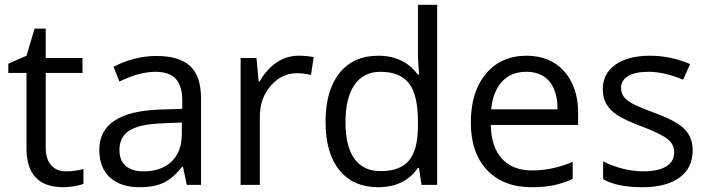

<svg xmlns="http://www.w3.org/2000/svg" viewBox="-20 -780 2988 810"><path d="M258.8 -57.1Q280.3 -57.1 300.3 -60.3Q320.3 -63.5 332 -66.9V-4.9Q318.8 1.5 293.2 5.6Q267.6 9.8 247.1 9.8Q91.8 9.8 91.8 -153.8V-472.2H15.1V-511.2L91.8 -544.9L126 -659.2H172.9V-535.2H328.1V-472.2H172.9V-157.2Q172.9 -108.9 195.8 -83Q218.8 -57.1 258.8 -57.1Z M768.1 0 752 -76.2H748Q708 -25.9 668.2 -8.1Q628.4 9.8 568.8 9.8Q489.3 9.8 444.1 -31.2Q398.9 -72.3 398.9 -147.9Q398.9 -310.1 658.2 -317.9L749 -320.8V-354Q749 -417 721.9 -447Q694.8 -477.1 635.3 -477.1Q568.4 -477.1 483.9 -436L459 -498Q498.5 -519.5 545.7 -531.7Q592.8 -543.9 640.1 -543.9Q735.8 -543.9 782 -501.5Q828.1 -459 828.1 -365.2V0ZM585 -57.1Q660.6 -57.1 703.9 -98.6Q747.1 -140.1 747.1 -214.8V-263.2L666 -259.8Q569.3 -256.3 526.6 -229.7Q483.9 -203.1 483.9 -147Q483.9 -103 510.5 -80.1Q537.1 -57.1 585 -57.1Z M1239.3 -544.9Q1274.9 -544.9 1303.2 -539.1L1292 -463.9Q1258.8 -471.2 1233.4 -471.2Q1168.5 -471.2 1122.3 -418.5Q1076.2 -365.7 1076.2 -287.1V0H995.1V-535.2H1062L1071.3 -436H1075.2Q1105 -488.3 1147 -516.6Q1189 -544.9 1239.3 -544.9Z M1747.6 -71.8H1743.2Q1687 9.8 1575.2 9.8Q1470.2 9.8 1411.9 -62Q1353.5 -133.8 1353.5 -266.1Q1353.5 -398.4 1412.1 -471.7Q1470.7 -544.9 1575.2 -544.9Q1684.1 -544.9 1742.2 -465.8H1748.5L1745.1 -504.4L1743.2 -542V-759.8H1824.2V0H1758.3ZM1585.4 -58.1Q1668.5 -58.1 1705.8 -103.3Q1743.2 -148.4 1743.2 -249V-266.1Q1743.2 -379.9 1705.3 -428.5Q1667.5 -477.1 1584.5 -477.1Q1513.2 -477.1 1475.3 -421.6Q1437.5 -366.2 1437.5 -265.1Q1437.5 -162.6 1475.1 -110.4Q1512.7 -58.1 1585.4 -58.1Z M2222.2 9.8Q2103.5 9.8 2034.9 -62.5Q1966.3 -134.8 1966.3 -263.2Q1966.3 -392.6 2030 -468.8Q2093.8 -544.9 2201.2 -544.9Q2301.8 -544.9 2360.4 -478.8Q2418.9 -412.6 2418.9 -304.2V-252.9H2050.3Q2052.7 -158.7 2097.9 -109.9Q2143.1 -61 2225.1 -61Q2311.5 -61 2396 -97.2V-24.9Q2353 -6.3 2314.7 1.7Q2276.4 9.8 2222.2 9.8ZM2200.2 -477.1Q2135.7 -477.1 2097.4 -435.1Q2059.1 -393.1 2052.2 -318.8H2332Q2332 -395.5 2297.9 -436.3Q2263.7 -477.1 2200.2 -477.1Z M2902.3 -146Q2902.3 -71.3 2846.7 -30.8Q2791 9.8 2690.4 9.8Q2584 9.8 2524.4 -23.9V-99.1Q2563 -79.6 2607.2 -68.4Q2651.4 -57.1 2692.4 -57.1Q2755.9 -57.1 2790 -77.4Q2824.2 -97.7 2824.2 -139.2Q2824.2 -170.4 2797.1 -192.6Q2770 -214.8 2691.4 -245.1Q2616.7 -272.9 2585.2 -293.7Q2553.7 -314.5 2538.3 -340.8Q2522.9 -367.2 2522.9 -403.8Q2522.9 -469.2 2576.2 -507.1Q2629.4 -544.9 2722.2 -544.9Q2808.6 -544.9 2891.1 -509.8L2862.3 -443.8Q2781.7 -477.1 2716.3 -477.1Q2658.7 -477.1 2629.4 -459Q2600.1 -440.9 2600.1 -409.2Q2600.1 -387.7 2611.1 -372.6Q2622.1 -357.4 2646.5 -343.8Q2670.9 -330.1 2740.2 -304.2Q2835.4 -269.5 2868.9 -234.4Q2902.3 -199.2 2902.3 -146Z"/></svg>

Font: Samim FD
Style: FD
Weight: 400
Foundry: DejaVu fonts team - Redesigned by Saber Rastikerdar
Version: Version 4.00 December 17, 2020